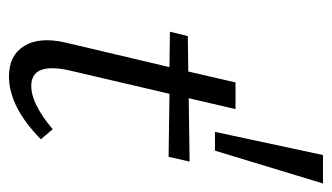

<svg xmlns="http://www.w3.org/2000/svg" viewBox="-180 -572 758 439"><g transform="rotate(90 199.5 -352.0)"><path d="M399 -711 324 -464H281L334 -711ZM229 -511 204 -404 349 -406 338 -358 194 -360 140 -129Q122 -44 176 -44Q217 -44 275 -93L298 -66Q224 7 154 7Q106 7 84.5 -28Q63 -63 77 -123L133 -360L52 -361L62 -402L143 -403L168 -511Z"/></g></svg>

Font: EauTestInfant
Style: Italic
Weight: 400
Italic angle: -12°
Designer: Christian Thalmann (Catharsis Fonts)
Version: Version 0.001;PS 000.001;hotconv 1.0.88;makeotf.lib2.5.64775